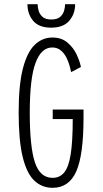

<svg xmlns="http://www.w3.org/2000/svg" viewBox="-20 -885 490 916"><path d="M231 11Q179.5 11 143.2 -23.8Q107 -58.5 88 -137.2Q69 -216 69 -348Q69 -479.5 89.2 -558Q109.5 -636.5 145.8 -671.2Q182 -706 230 -706Q273.5 -706 302 -681.8Q330.5 -657.5 345.8 -624.5Q361 -591.5 366 -565.5L319.5 -541Q317 -553.5 311.5 -573Q306 -592.5 295.8 -612.2Q285.5 -632 269.2 -645.2Q253 -658.5 229 -658.5Q177 -658.5 149.5 -584.8Q122 -511 122 -348Q122 -184.5 146.5 -110.5Q171 -36.5 231 -36.5Q265 -36.5 286.2 -62Q307.5 -87.5 317.2 -148.5Q327 -209.5 327 -317H231.5V-362.5H378.5V-324Q378.5 -145.5 343.8 -67.2Q309 11 231 11ZM224 -753Q165.5 -753 138.2 -785.8Q111 -818.5 111 -865H159.5Q159.5 -851 164.2 -834Q169 -817 183 -804.5Q197 -792 225 -792Q253 -792 267 -804.5Q281 -817 285.8 -834Q290.5 -851 290.5 -865H338.5Q338.5 -818.5 310.2 -785.8Q282 -753 224 -753Z"/></svg>

Font: Trispace Condensed ExtraLight
Style: Regular
Weight: 200
Width: 3
Designer: Tyler Finck
Foundry: Etcetera Type Company
Version: Version 1.210; ttfautohint (v1.8.3)